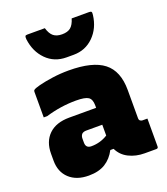

<svg xmlns="http://www.w3.org/2000/svg" viewBox="-149 -921 898 1035"><g transform="rotate(-20 300.0 -404.0)"><path d="M536 -352V-190Q536 -176 547 -173Q551 -171 555 -171H583V-11Q583 0 572 0H505Q456 0 415.5 -20Q375 -40 356 -80H337Q315 -37 277.5 -13.5Q240 10 182 10Q112 10 71 -28Q30 -66 30 -131V-170Q30 -240 71.5 -280Q113 -320 189 -320H343V-334Q343 -369 324.5 -381.5Q306 -394 254 -394Q166 -394 80 -368H60V-514Q60 -521 63 -524Q70 -531 101.5 -539Q133 -547 178.5 -553.5Q224 -560 272 -560Q409 -560 472.5 -510.5Q536 -461 536 -352ZM217 -166Q217 -134 249 -134Q300 -134 343 -161V-223H251Q234 -223 225 -214Q217 -204 217 -190ZM307 -755Q339 -755 356.5 -769.5Q374 -784 384 -818H484Q494 -818 497 -814Q500 -810 498 -796Q489 -723 442 -676.5Q395 -630 327 -630H287Q217 -630 171 -676.5Q125 -723 116 -796Q115 -810 117.5 -814Q120 -818 130 -818H230Q240 -784 258 -769.5Q276 -755 307 -755Z"/></g></svg>

Font: Recursive Sn Lnr St Blk
Style: Regular
Weight: 900
Version: Version 1.079;hotconv 1.0.112;makeotfexe 2.5.65598; ttfautoh